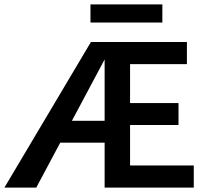

<svg xmlns="http://www.w3.org/2000/svg" viewBox="-30 -848 941 868"><path d="M-10 0 381 -658H485L134 0ZM197 -203 250 -302H502V-203ZM502 -283V-382H777V-283ZM443 0V-658H815V-558H558V-100H846V0ZM379 -746V-828H704V-746Z"/></svg>

Font: Ysabeau Office
Style: Bold
Weight: 700
Designer: Christian Thalmann (Catharsis Fonts)
Version: Version 2.001;gftools[0.9.30]; featfreeze: tnum,lnum,ss02